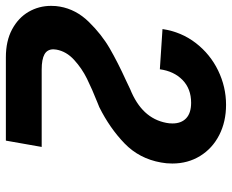

<svg xmlns="http://www.w3.org/2000/svg" viewBox="-102 -511 790 654"><g transform="rotate(90 293.0 -184.0)"><path d="M-14 37Q-14 19.5 -11.5 7Q-2 -48 40.5 -91.5Q83 -135 131 -162.8Q179 -190.5 239.5 -218Q258.5 -226.5 270 -232.5Q319.5 -252.5 348 -283Q376.5 -313.5 384.5 -355.5Q386.5 -365.5 386.5 -376.5Q386.5 -406.5 368.8 -423.2Q351 -440 316 -440Q268.5 -440 238.5 -410.8Q208.5 -381.5 202 -333.5L65 -342.5Q74.5 -406.5 112.5 -455.8Q150.5 -505 206.2 -532Q262 -559 323 -559Q380.5 -559 426 -535.8Q471.5 -512.5 497.2 -470.8Q523 -429 523 -376Q523 -355.5 519.5 -337.5Q506.5 -263.5 454.5 -213.2Q402.5 -163 331.5 -127.5Q333 -128 318 -122Q269 -102.5 234 -85.2Q199 -68 170 -41.5Q141 -15 135 19Q134 26 134 29Q134 50 151 59.5Q168 69 203 69H466.5L445 191H161Q105.5 191 66 169.8Q26.5 148.5 6.2 113.5Q-14 78.5 -14 37Z"/></g></svg>

Font: JuliaMono BoldItalic
Style: Regular
Weight: 700
Italic angle: -9°
Monospace: yes
Designer: cormullion
Foundry: corm
Version: Version 0.049; ttfautohint (v1.8.4)